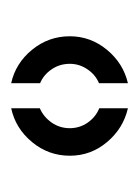

<svg xmlns="http://www.w3.org/2000/svg" viewBox="29 -877 254 352"><g transform="rotate(-90 156.0 -701.0)"><path d="M133.5 -593.5Q96.5 -602 71.5 -631.8Q46.5 -661.5 46.5 -700Q46.5 -739 71.5 -769.2Q96.5 -799.5 133.5 -807.5V-755Q117.5 -748 107.2 -733.2Q97 -718.5 97 -700Q97 -682 107.2 -667.2Q117.5 -652.5 133.5 -646ZM179.5 -593.5V-646.5Q195 -653 205 -667.8Q215 -682.5 215 -700Q215 -718.5 205 -733.2Q195 -748 179.5 -754.5V-807.5Q216 -799.5 240.8 -769.2Q265.5 -739 265.5 -700Q265.5 -662 240.8 -632Q216 -602 179.5 -593.5Z"/></g></svg>

Font: Big Shoulders Stencil Text Thin
Style: Bold
Weight: 700
Version: Version 2.001